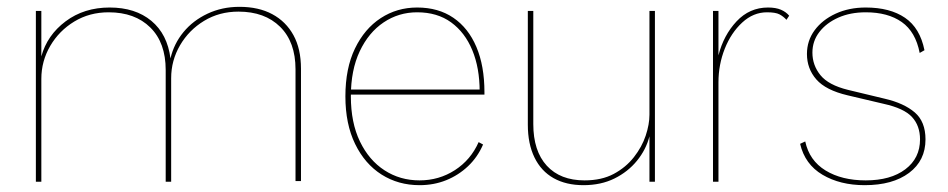

<svg xmlns="http://www.w3.org/2000/svg" viewBox="-20 -532 2776 562"><path d="M85 0V-500H101V-367Q118 -429 172 -469.5Q226 -510 301 -510Q376 -510 423 -471Q470 -432 479 -361Q489 -404 517 -438Q545 -472 587.5 -492Q630 -512 681 -512Q737 -512 777 -490.5Q817 -469 839 -429Q861 -389 861 -331V-2H845V-329Q845 -409 800 -453.5Q755 -498 678 -498Q622 -498 577.5 -471Q533 -444 507 -399.5Q481 -355 481 -303V0H465V-327Q465 -407 420 -451.5Q375 -496 298 -496Q242 -496 197.5 -469Q153 -442 127 -397.5Q101 -353 101 -301V0Z M1208 10Q1146 10 1097 -21Q1048 -52 1019.5 -110.5Q991 -169 991 -250Q991 -332 1019 -390Q1047 -448 1094.5 -479Q1142 -510 1201 -510Q1263 -510 1307 -480Q1351 -450 1374.5 -394.5Q1398 -339 1398 -262Q1398 -261 1398 -259Q1398 -257 1398 -255H999V-270H1391L1384 -264Q1384 -333 1362.5 -385Q1341 -437 1300.5 -466.5Q1260 -496 1201 -496Q1147 -496 1103 -466.5Q1059 -437 1033 -382Q1007 -327 1007 -250Q1007 -173 1033.5 -118Q1060 -63 1105.5 -33.5Q1151 -4 1208 -4Q1265 -4 1311.5 -34Q1358 -64 1381 -116L1394 -109Q1378 -72 1350 -45.5Q1322 -19 1286 -4.5Q1250 10 1208 10Z M1688 10Q1637 10 1600.5 -10.5Q1564 -31 1544.5 -71Q1525 -111 1525 -167V-500H1541V-169Q1541 -90 1580.5 -47Q1620 -4 1691 -4Q1741 -4 1776.5 -23Q1812 -42 1835.5 -72Q1859 -102 1870 -135Q1881 -168 1881 -196V-500H1897V0H1881V-133Q1871 -94 1844.5 -61.5Q1818 -29 1778.5 -9.5Q1739 10 1688 10Z M2067 0V-500H2083V-370Q2098 -429 2136 -469.5Q2174 -510 2228 -510Q2251 -510 2266 -503.5Q2281 -497 2290 -486L2282 -474Q2273 -484 2261.5 -490Q2250 -496 2225 -496Q2185 -496 2152.5 -466Q2120 -436 2101.5 -389.5Q2083 -343 2083 -291V0Z M2511 10Q2439 10 2387.5 -20.5Q2336 -51 2322 -111L2337 -118Q2349 -62 2396.5 -33Q2444 -4 2514 -4Q2587 -4 2630 -36.5Q2673 -69 2673 -124Q2673 -164 2649.5 -189.5Q2626 -215 2567 -228L2461 -253Q2397 -268 2369.5 -299.5Q2342 -331 2342 -374Q2342 -413 2364.5 -443.5Q2387 -474 2426 -492Q2465 -510 2514 -510Q2585 -510 2629 -480Q2673 -450 2686 -385L2672 -377Q2660 -439 2619.5 -467.5Q2579 -496 2514 -496Q2469 -496 2434 -480.5Q2399 -465 2378.5 -438.5Q2358 -412 2358 -378Q2358 -341 2381.5 -312Q2405 -283 2462 -269L2570 -243Q2626 -230 2657.5 -203Q2689 -176 2689 -124Q2689 -62 2641 -26Q2593 10 2511 10Z"/></svg>

Font: Kantumruy Pro Thin
Style: Regular
Weight: 250
Version: Version 1.002